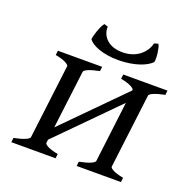

<svg xmlns="http://www.w3.org/2000/svg" viewBox="-116 -747 836 856"><g transform="rotate(20 301.5 -318.5)"><path d="M349.1 -506.8Q319.8 -506.8 295.9 -511Q272 -515.1 253.9 -521.7Q235.8 -528.3 223.6 -536.6Q211.4 -544.9 205.6 -553.2Q205.6 -559.1 208.5 -570.6Q211.4 -582 215.8 -594.5Q220.2 -606.9 225.8 -618.7Q231.4 -630.4 236.8 -636.7L254.4 -631.3Q253.9 -612.3 260.7 -596.7Q267.6 -581.1 280.8 -569.6Q293.9 -558.1 312.5 -552Q331.1 -545.9 354 -545.9Q377 -545.9 397 -552Q417 -558.1 432.6 -569.6Q448.2 -581.1 459 -596.7Q469.7 -612.3 474.1 -631.3L492.7 -636.7Q497.1 -630.4 499.8 -618.7Q502.4 -606.9 503.9 -594.5Q505.4 -582 505.4 -570.6Q505.4 -559.1 503.4 -553.2Q495.6 -544.9 481.4 -536.6Q467.3 -528.3 447.8 -521.7Q428.2 -515.1 403.3 -511Q378.4 -506.8 349.1 -506.8ZM336.9 0 339.4 -21Q373.5 -27.8 392.1 -35.9Q410.6 -43.9 411.6 -50.8L446.8 -339.4L176.8 -66.4L174.8 -50.8Q173.8 -44.9 189.2 -36.4Q204.6 -27.8 239.3 -21L236.8 0H26.9L29.3 -21Q63.5 -27.8 82 -35.9Q100.6 -43.9 101.6 -50.8L145 -403.3Q145.5 -409.2 130.1 -417.7Q114.7 -426.3 80.1 -433.1L82.5 -454.1H292.5L290 -433.1Q255.9 -426.3 237.3 -418.2Q218.8 -410.2 218.3 -403.3L184.1 -127.4L454.6 -400.9L455.1 -403.3Q455.6 -409.2 440.2 -417.7Q424.8 -426.3 390.1 -433.1L392.6 -454.1H602.5L600.1 -433.1Q565.9 -426.3 547.4 -418.2Q528.8 -410.2 528.3 -403.3L484.9 -50.8Q483.9 -44.9 499.3 -36.4Q514.6 -27.8 549.3 -21L546.9 0Z"/></g></svg>

Font: Akkhara
Style: Italic
Weight: 400
Italic angle: -7°
Designer: J. Victor Gaultney
Version: Version 1.00 June 13, 2006, initial release